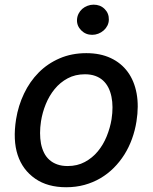

<svg xmlns="http://www.w3.org/2000/svg" viewBox="-20 -776 642 807"><path d="M47.6 -274.9Q56.8 -332 81 -382.6Q105.1 -433.2 142.6 -471.1Q180 -508.9 230.6 -530.7Q281.2 -552.6 343 -552.6Q401.3 -552.6 445.3 -532Q489.3 -511.4 516.9 -473.7Q544.4 -436.1 554.2 -383.2Q563.9 -330.3 553.6 -265.6Q547.6 -227.6 534.8 -192.3Q522 -157 502.7 -126.2Q483.3 -95.5 458.1 -70.3Q432.9 -45.1 402.2 -27Q371.4 -8.9 335.2 1.1Q299 11 258.2 11Q180 11 128.2 -24.9Q74.9 -61.8 54.3 -124.5Q33.7 -187.1 47.6 -274.9ZM152.3 -172.2Q156.6 -150.9 165.3 -133.5Q174 -116.1 187.9 -103.9Q201.7 -91.6 220.7 -84.9Q239.7 -78.1 264.2 -78.1Q305 -78.1 336.6 -95.2Q368.3 -112.2 391.2 -139.9Q414.1 -167.6 428.4 -202.9Q442.8 -238.3 448.9 -274.9Q457 -328.1 448.5 -369.3Q444.2 -390.6 435.4 -408Q426.5 -425.4 412.8 -437.9Q399.1 -450.3 380.3 -457Q361.5 -463.8 337 -463.8Q296.2 -463.8 264.4 -446.7Q232.6 -429.7 209.7 -401.6Q186.8 -373.6 172.4 -338.2Q158 -302.9 152.3 -266Q144.5 -214.8 152.3 -172.2ZM303.6 -692.8Q304.3 -706.7 310.2 -718.4Q316.1 -730.1 325.6 -738.5Q335.2 -746.8 347.7 -751.6Q360.1 -756.4 373.6 -756.4Q387.1 -756.4 398.8 -752Q410.5 -747.5 420.1 -737.9Q438.2 -719.8 437.5 -692.8Q437.1 -679.3 431.1 -667.8Q425.1 -656.2 415.3 -647.7Q405.5 -639.2 393.1 -634.4Q380.7 -629.6 367.5 -629.6Q340.2 -629.6 321.4 -648.4Q302.6 -667.3 303.6 -692.8Z"/></svg>

Font: Inter P Medium
Style: Italic
Weight: 500
Italic angle: 9.39999°
Designer: Rasmus Andersson
Foundry: rsms
Version: Version 3.018;git-588b23468